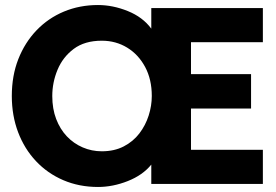

<svg xmlns="http://www.w3.org/2000/svg" viewBox="-20 -732 1100 764"><path d="M370 12Q295 12 232 -15Q169 -42 123 -91Q77 -140 52 -206Q27 -272 27 -350Q27 -431 53 -497Q79 -563 125.5 -611.5Q172 -660 234.5 -686Q297 -712 370 -712Q429 -712 488.5 -688Q548 -664 582 -618V-700H1026V-564H740V-437H979V-300H740V-136H1026V0H582V-77Q548 -35 488.5 -11.5Q429 12 370 12ZM385 -130Q435 -130 472.5 -149.5Q510 -169 534.5 -201Q559 -233 571.5 -272Q584 -311 584 -350Q584 -416 557.5 -465.5Q531 -515 486 -542.5Q441 -570 385 -570Q317 -570 273.5 -537.5Q230 -505 209 -454.5Q188 -404 188 -350Q188 -299 203.5 -258.5Q219 -218 246 -189.5Q273 -161 309 -145.5Q345 -130 385 -130Z"/></svg>

Font: Rethink Sans ExtraBold
Style: Regular
Weight: 800
Designer: The Rethink Sans project authors (Hans Thiessen). DM Sans designed by Colophon Foundry.
Foundry: Rethink Communications LLC
Version: Version 1.001